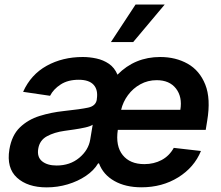

<svg xmlns="http://www.w3.org/2000/svg" viewBox="-20 -799 957 830"><path d="M591.6 10.7Q522.4 10.7 474.3 -16.7Q426.1 -44 408 -92.7H404.1Q386 -62.1 351.4 -38.7Q316.8 -15.3 272.7 -2.1Q228.7 11 181.8 11Q99.4 11 53.4 -30.9Q7.5 -72.8 20.6 -153.1Q30.9 -214.5 66.2 -248.4Q101.6 -282.3 151.5 -297.8Q201.3 -313.2 255 -318.9Q328.5 -326.7 361.2 -333.8Q393.8 -340.9 398.4 -367.9V-370Q404.8 -410.2 384.9 -432.2Q365.1 -454.2 320.3 -454.2Q273.4 -454.2 242.2 -433.8Q210.9 -413.4 196.4 -384.9L79.9 -402Q113.3 -476.6 181.8 -514.6Q250.4 -552.6 338.1 -552.6Q366.8 -552.6 396.7 -546.2Q426.5 -539.8 450.8 -523.3Q475.1 -506.7 487.9 -476.2Q562.9 -552.6 672.6 -552.6Q739.7 -552.6 791.4 -523.4Q843 -494.3 867.4 -433.4Q891.7 -372.5 875.7 -277L869.3 -237.6H489.3Q479 -167.6 510.5 -128.6Q541.9 -89.5 604 -89.5Q645.2 -89.5 678.6 -107.2Q712 -125 731.2 -159.8L848.7 -146.3Q819.6 -75.3 750.4 -32.3Q681.1 10.7 591.6 10.7ZM224.8 -83.5Q282.7 -83.5 322.6 -116.8Q362.6 -150.2 370 -195.7L380.7 -259.9Q371.4 -253.2 348.7 -248Q326 -242.9 301 -239.3Q275.9 -235.8 258.9 -233.3Q214.8 -227.3 182.9 -209.9Q150.9 -192.5 145.2 -155.2Q139.6 -120 162.1 -101.7Q184.7 -83.5 224.8 -83.5ZM503.6 -324.2H759.6Q768.8 -380 740.8 -416.2Q712.7 -452.4 657.3 -452.4Q619 -452.4 587 -434.8Q555 -417.3 533.4 -388Q511.7 -358.7 503.6 -324.2ZM459.5 -617.2 566.1 -779.5H692.1L555.8 -617.2Z"/></svg>

Font: Inter UI Semi Bold
Style: Italic
Weight: 600
Italic angle: -9.39999°
Designer: Rasmus Andersson
Foundry: rsms
Version: 3.2;8d6f07862